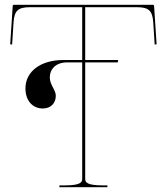

<svg xmlns="http://www.w3.org/2000/svg" viewBox="-20 -780 695 800"><path d="M38 -760C36.5 -760 33 -759 33 -755.5L22.5 -595.5L30.5 -594.5L36.5 -687.5C40 -735 54.5 -750 105 -750H322.5V-530H244.5C149.5 -530 86 -482.5 86 -411.5C86 -361.5 115 -328 158.5 -328C191 -328 212.5 -349.5 212.5 -381C212.5 -405.5 187.5 -426.5 187.5 -457C187.5 -492 212.5 -520 259.5 -520H322.5V-35C322.5 -20.5 316 -7.5 247.5 -7.5H227.5V0H427.5V-7.5H410C341.5 -7.5 335 -20.5 335 -35V-520H470.5L472.5 -530H335V-750H550C600.5 -750 615 -735 618.5 -687.5L624.5 -594.5L632.5 -595.5L622 -755.5C622 -759 618.5 -760 617 -760Z"/></svg>

Font: ZnikomitNo24
Style: Regular
Weight: 500
Designer: gluk
Foundry: gluk
Version: Version 0.55